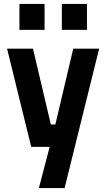

<svg xmlns="http://www.w3.org/2000/svg" viewBox="-20 -748 540 978"><path d="M233 0 178 210H309L485 -500H353L262 -114H239L148 -500H16L139 0ZM79 -728V-596H207V-728ZM295 -728V-596H423V-728Z"/></svg>

Font: Online Auction - Bold
Style: Bold
Weight: 500
Designer: Mohamed Mostafa, the designer of Online Auction
Foundry: Kief Type Foundry
Version: ""